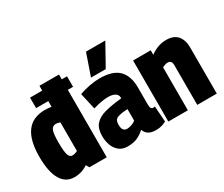

<svg xmlns="http://www.w3.org/2000/svg" viewBox="-128 -1134 1739 1489"><g transform="rotate(-30 742.0 -389.5)"><path d="M313 1 296 -27Q242 10 176 10Q98 10 57.5 -59.5Q17 -129 17 -264Q17 -557 235 -557Q265 -557 293 -552V-603H184V-697H293V-740H468V-697H515V-603H468V1ZM292 -157V-413Q282 -417 272.5 -419Q263 -421 254 -421Q226 -421 213.5 -394Q201 -367 201 -287Q201 -204 211.5 -174Q222 -144 245 -144Q266 -144 292 -157Z M519 -159Q519 -225 550 -261Q581 -297 642 -313.5Q703 -330 794 -339V-345Q794 -372 770.5 -385.5Q747 -399 710 -399Q686 -399 654 -394Q622 -389 574 -375L541 -522Q582 -538 633 -547.5Q684 -557 724 -557Q843 -557 895.5 -503Q948 -449 948 -348V-193Q948 -168 955 -159.5Q962 -151 971 -151Q981 -151 988 -154L998 -13Q981 -4 959 3Q937 10 905 10Q865 10 841 -4.5Q817 -19 805 -50Q776 -23 740.5 -6.5Q705 10 652 10Q606 10 576.5 -14Q547 -38 533 -76Q519 -114 519 -159ZM673 -174Q673 -138 685 -124.5Q697 -111 715 -111Q733 -111 755 -118Q777 -125 794 -139V-242Q737 -240 705 -228.5Q673 -217 673 -174ZM671 -595 738 -789H911L803 -595Z M1020 0V-547H1178V-507Q1217 -535 1251.5 -546Q1286 -557 1321 -557Q1388 -557 1421 -518.5Q1454 -480 1454 -413V0H1279V-356Q1279 -380 1269 -389.5Q1259 -399 1244 -399Q1232 -399 1220 -395Q1208 -391 1195 -385V0Z"/></g></svg>

Font: Georama SemiCondensed ExtraBold
Style: Regular
Weight: 800
Width: 4
Designer: Jean-Baptiste Levee
Foundry: Production Type
Version: Version 1.000